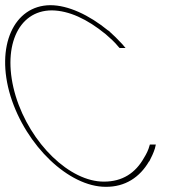

<svg xmlns="http://www.w3.org/2000/svg" viewBox="-108 -730 730 740"><path d="M468.1 -168 469.6 -173H492.6L489.1 -158C483.6 -140 475.5 -124 467.4 -108H466.4C431.1 -47 374.2 -9 299.1 -10C158 -10 -7.6 -167 -67.6 -360C-126.3 -552 -54.8 -709 86 -710C154 -710 234.7 -673 309.3 -612H310.3C328.2 -596 346.7 -578 363.2 -560L375.8 -545H352.8L348.3 -550C333.8 -568 315.9 -584 299.6 -598C227.6 -657 157.9 -689 92.1 -690C-41.4 -690 -102.7 -543 -47.6 -360C8.7 -176 161.6 -29 293 -30C363.6 -30 414.2 -63 447.2 -122C455.9 -136 464 -152 468.1 -168Z"/></svg>

Font: Nordica Plus
Style: NordicaClassicUltLtCondOpObl
Weight: 300
Version: Version 1.01